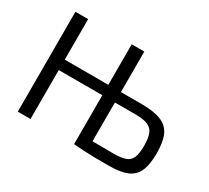

<svg xmlns="http://www.w3.org/2000/svg" viewBox="-136 -915 1251 1149"><g transform="rotate(30 489.5 -341.0)"><path d="M706 -410Q791 -410 840.5 -390Q890 -370 911 -324.5Q932 -279 932 -200Q932 -118 910.5 -73Q889 -28 842.5 -10Q796 8 719 8Q663 8 622.5 7.5Q582 7 548 5Q514 3 476 0L490 -72Q512 -71 569.5 -70Q627 -69 706 -69Q761 -69 790.5 -79.5Q820 -90 832 -119Q844 -148 844 -201Q844 -251 833 -281Q822 -311 792.5 -324.5Q763 -338 706 -338H489V-410ZM175 -690V0H87V-690ZM486 -410V-338H167V-410ZM563 -690V0H476V-690Z"/></g></svg>

Font: Exo 2
Style: Regular
Weight: 400
Designer: Natanael Gama
Foundry: Natanael Gama
Version: Version 2.010